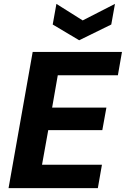

<svg xmlns="http://www.w3.org/2000/svg" viewBox="-20 -967 647 987"><path d="M24 0 148 -700H607L586 -580H277L248 -414H527L506 -298H228L196 -120H504L483 0ZM571 -947 552 -841 387 -760 251 -841 270 -947 405 -862Z"/></svg>

Font: DM Sans 12pt Black
Style: Italic
Weight: 900
Italic angle: -10°
Version: Version 4.004;gftools[0.9.30]